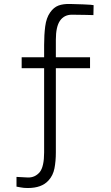

<svg xmlns="http://www.w3.org/2000/svg" viewBox="-20 -701 556 966"><path d="M63 238V189L120 192Q156 193 180 165Q202 137 202 66V-358H89V-413H202V-474Q202 -526 207.5 -568.5Q213 -611 232 -638Q250 -664 274 -673Q298 -682 333 -681L399 -679Q425 -678 436 -677Q447 -676 451 -675L450 -625Q427 -625 412 -626L342 -627Q303 -627 282 -597Q261 -567 261 -501V-413H433V-358H261V66Q261 110 254 146Q247 182 224 207Q190 245 120 245Q99 245 85 242Q71 239 63 238Z"/></svg>

Font: Bellota
Style: Regular
Weight: 400
Designer: Kemie Guaida
Foundry: Kemie Guaida
Version: Version 4.001